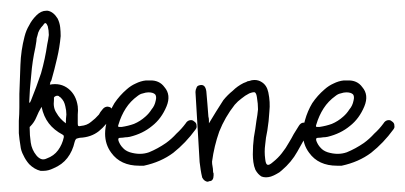

<svg xmlns="http://www.w3.org/2000/svg" viewBox="-20 -325 766 363"><path d="M127 -124Q127.9 -116.2 127 -108.4Q127 -99.6 127 -91.8Q127 -87.9 127.9 -86.9Q129.9 -85.9 132.8 -86.9Q144.5 -87.9 152.3 -94.7Q160.2 -100.6 167 -108.4Q168.9 -111.3 169.9 -113.3Q171.9 -116.2 173.8 -118.2Q176.8 -122.1 180.7 -123Q183.6 -124 188.5 -122.1Q192.4 -119.1 193.4 -115.2Q193.4 -114.3 193.4 -112.3Q193.4 -110.4 192.4 -107.4Q192.4 -107.4 192.4 -106.4Q192.4 -106.4 191.4 -106.4Q181.6 -88.9 167 -77.1Q152.3 -65.4 130.9 -64.5Q126 -63.5 124 -62.5Q122.1 -60.5 121.1 -56.6Q117.2 -39.1 107.4 -26.4Q97.7 -13.7 81.1 -6.8Q71.3 -2 62.5 -2Q59.6 -2 56.6 -2Q44.9 -4.9 35.2 -14.6Q28.3 -22.5 24.4 -31.2Q19.5 -40 18.6 -49.8Q16.6 -61.5 15.6 -73.2Q15.6 -80.1 15.6 -87.9Q15.6 -91.8 15.6 -96.7Q16.6 -109.4 16.6 -122.1Q16.6 -134.8 16.6 -147.5Q17.6 -174.8 18.6 -202.1Q19.5 -229.5 26.4 -255.9Q29.3 -267.6 35.2 -277.3Q40 -287.1 48.8 -295.9Q57.6 -304.7 67.4 -304.7Q69.3 -304.7 70.3 -304.7Q81.1 -302.7 88.9 -290Q92.8 -282.2 93.8 -273.4Q94.7 -265.6 94.7 -256.8Q92.8 -235.4 87.9 -214.8Q83 -193.4 77.1 -172.9Q76.2 -170.9 75.2 -169.9Q75.2 -168 74.2 -165Q94.7 -168.9 109.4 -157.2Q124 -145.5 127 -124ZM37.1 -85.9Q36.1 -85 36.1 -85Q36.1 -84 36.1 -83Q36.1 -69.3 38.1 -55.7Q40 -42 48.8 -31.2Q52.7 -26.4 57.6 -24.4Q62.5 -22.5 68.4 -25.4Q82 -30.3 89.8 -41Q97.7 -51.8 100.6 -65.4Q100.6 -67.4 100.6 -68.4Q99.6 -69.3 98.6 -70.3Q82 -79.1 72.3 -91.8Q62.5 -104.5 58.6 -123Q52.7 -113.3 48.8 -103.5Q44.9 -93.8 37.1 -85.9ZM38.1 -133.8Q48.8 -160.2 57.6 -186.5Q65.4 -213.9 69.3 -241.2Q71.3 -250 72.3 -258.8Q72.3 -267.6 70.3 -275.4Q68.4 -280.3 66.4 -281.2Q64.5 -282.2 61.5 -277.3Q57.6 -273.4 54.7 -268.6Q51.8 -263.7 50.8 -257.8Q48.8 -252.9 48.8 -247.1Q47.9 -241.2 46.9 -235.4Q41 -209 39.1 -183.6Q36.1 -157.2 35.2 -130.9Q37.1 -130.9 37.1 -131.8Q37.1 -132.8 38.1 -133.8ZM103.5 -124Q102.5 -128.9 100.6 -132.8Q98.6 -136.7 94.7 -140.6Q92.8 -141.6 90.8 -143.6Q87.9 -144.5 85.9 -143.6Q83 -142.6 82 -140.6Q82 -137.7 82 -135.7Q80.1 -121.1 86.9 -111.3Q92.8 -100.6 104.5 -91.8Q104.5 -100.6 105.5 -108.4Q105.5 -116.2 103.5 -124Z M182.6 -97.7Q187.5 -115.2 196.3 -129.9Q206.1 -144.5 219.7 -156.2Q227.5 -163.1 236.3 -167Q246.1 -171.9 255.9 -172.9Q259.8 -172.9 262.7 -172.9Q281.2 -173.8 291 -160.2Q303.7 -145.5 294.9 -124Q285.2 -100.6 267.6 -86.9Q250 -72.3 225.6 -66.4Q220.7 -65.4 216.8 -65.4Q211.9 -64.5 208 -64.5Q205.1 -64.5 204.1 -63.5Q203.1 -61.5 204.1 -58.6Q207 -50.8 211.9 -45.9Q216.8 -40 225.6 -37.1Q245.1 -31.2 261.7 -37.1Q278.3 -43.9 293.9 -54.7Q304.7 -62.5 313.5 -72.3Q323.2 -81.1 331.1 -91.8Q334 -96.7 338.9 -97.7Q343.8 -98.6 346.7 -95.7Q351.6 -92.8 351.6 -87.9Q351.6 -87.9 351.6 -86.9Q352.5 -84 349.6 -80.1Q331.1 -54.7 307.6 -36.1Q284.2 -18.6 252 -11.7Q251 -11.7 250 -11.7Q249 -11.7 248 -11.7Q248 -11.7 247.1 -11.7Q246.1 -11.7 246.1 -11.7Q245.1 -11.7 243.2 -11.7Q208 -11.7 190.4 -36.1Q178.7 -51.8 178.7 -72.3Q178.7 -84 182.6 -97.7ZM240.2 -143.6Q226.6 -133.8 217.8 -120.1Q209 -106.4 204.1 -89.8Q202.1 -85 205.1 -85Q208 -85 210 -85Q222.7 -86.9 233.4 -90.8Q245.1 -95.7 254.9 -104.5Q261.7 -110.4 266.6 -118.2Q272.5 -125 274.4 -134.8Q276.4 -142.6 273.4 -146.5Q269.5 -150.4 260.7 -150.4Q255.9 -150.4 250 -148.4Q245.1 -147.5 240.2 -143.6Z M402.3 -135.7Q410.2 -145.5 419.9 -153.3Q428.7 -162.1 440.4 -168Q442.4 -168.9 445.3 -169.9Q448.2 -171.9 451.2 -171.9Q456.1 -173.8 460.9 -173.8Q468.8 -173.8 474.6 -169.9Q484.4 -164.1 487.3 -150.4Q491.2 -131.8 489.3 -114.3Q488.3 -95.7 485.4 -78.1Q482.4 -64.5 481.4 -51.8Q479.5 -38.1 481.4 -24.4Q482.4 -14.6 485.4 -13.7Q488.3 -11.7 496.1 -18.6Q505.9 -26.4 512.7 -35.2Q520.5 -44.9 526.4 -55.7Q531.2 -63.5 535.2 -71.3Q540 -79.1 544.9 -86.9Q547.9 -91.8 551.8 -92.8Q555.7 -93.8 560.5 -91.8Q564.5 -89.8 565.4 -85Q566.4 -84 566.4 -82Q565.4 -80.1 564.5 -77.1Q552.7 -57.6 542 -38.1Q531.2 -18.6 512.7 -2.9Q508.8 1 502.9 3.9Q498 6.8 492.2 8.8Q482.4 11.7 474.6 8.8Q467.8 4.9 462.9 -3.9Q460 -10.7 459 -18.6Q458 -26.4 458 -33.2Q458 -49.8 460 -65.4Q462.9 -81.1 464.8 -96.7Q466.8 -107.4 467.8 -118.2Q467.8 -128.9 465.8 -140.6Q464.8 -148.4 461.9 -150.4Q459 -151.4 451.2 -148.4Q443.4 -144.5 436.5 -138.7Q429.7 -133.8 423.8 -127Q405.3 -103.5 394.5 -76.2Q384.8 -48.8 380.9 -19.5Q380.9 -14.6 381.8 -10.7Q382.8 -5.9 382.8 -1Q382.8 1 383.8 2.9Q383.8 4.9 383.8 6.8Q383.8 11.7 381.8 14.6Q379.9 17.6 375 17.6Q374 18.6 373 18.6Q370.1 18.6 367.2 16.6Q364.3 14.6 362.3 10.7Q360.4 2.9 359.4 -3.9Q358.4 -11.7 357.4 -18.6Q355.5 -51.8 353.5 -85Q351.6 -117.2 349.6 -150.4Q349.6 -151.4 349.6 -151.4Q349.6 -155.3 351.6 -159.2Q352.5 -163.1 358.4 -164.1Q363.3 -165 366.2 -162.1Q369.1 -159.2 370.1 -152.3Q371.1 -140.6 372.1 -128.9Q373 -117.2 374 -104.5Q375 -101.6 375 -97.7Q375 -94.7 375 -91.8Q381.8 -102.5 388.7 -114.3Q395.5 -125 402.3 -135.7Z M556.6 -97.7Q561.5 -115.2 570.3 -129.9Q580.1 -144.5 593.8 -156.2Q601.6 -163.1 610.4 -167Q620.1 -171.9 629.9 -172.9Q633.8 -172.9 636.7 -172.9Q655.3 -173.8 665 -160.2Q677.7 -145.5 668.9 -124Q659.2 -100.6 641.6 -86.9Q624 -72.3 599.6 -66.4Q594.7 -65.4 590.8 -65.4Q585.9 -64.5 582 -64.5Q579.1 -64.5 578.1 -63.5Q577.1 -61.5 578.1 -58.6Q581.1 -50.8 585.9 -45.9Q590.8 -40 599.6 -37.1Q619.1 -31.2 635.7 -37.1Q652.3 -43.9 668 -54.7Q678.7 -62.5 687.5 -72.3Q697.3 -81.1 705.1 -91.8Q708 -96.7 712.9 -97.7Q717.8 -98.6 720.7 -95.7Q725.6 -92.8 725.6 -87.9Q725.6 -87.9 725.6 -86.9Q726.6 -84 723.6 -80.1Q705.1 -54.7 681.6 -36.1Q658.2 -18.6 626 -11.7Q625 -11.7 624 -11.7Q623 -11.7 622.1 -11.7Q622.1 -11.7 621.1 -11.7Q620.1 -11.7 620.1 -11.7Q619.1 -11.7 617.2 -11.7Q582 -11.7 564.5 -36.1Q552.7 -51.8 552.7 -72.3Q552.7 -84 556.6 -97.7ZM614.3 -143.6Q600.6 -133.8 591.8 -120.1Q583 -106.4 578.1 -89.8Q576.2 -85 579.1 -85Q582 -85 584 -85Q596.7 -86.9 607.4 -90.8Q619.1 -95.7 628.9 -104.5Q635.7 -110.4 640.6 -118.2Q646.5 -125 648.4 -134.8Q650.4 -142.6 647.5 -146.5Q643.6 -150.4 634.8 -150.4Q629.9 -150.4 624 -148.4Q619.1 -147.5 614.3 -143.6Z"/></svg>

Font: Chain Script-Pehr4
Style: Regular
Weight: 400
Designer: Pehr
Version: Version 1.0